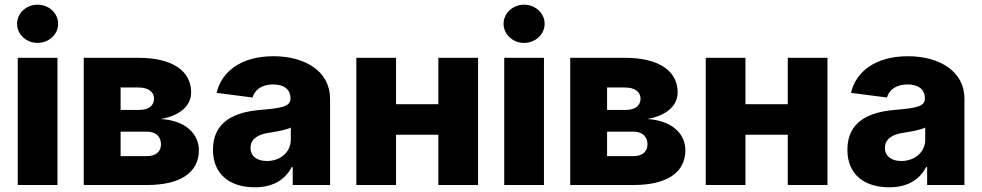

<svg xmlns="http://www.w3.org/2000/svg" viewBox="-20 -794 4216 824"><path d="M56.2 0H226.6V-545.9H56.2ZM141.1 -609.9C189.9 -609.9 229.5 -646.5 229.5 -691.9C229.5 -737.3 189.9 -773.9 141.1 -773.9C92.8 -773.9 53.2 -737.3 53.2 -691.9C53.2 -646.5 92.8 -609.9 141.1 -609.9Z M339.4 0H610.8C754.4 0 833.5 -53.7 833.5 -149.4C833.5 -217.3 778.8 -276.9 669.9 -283.2C753.4 -297.9 800.3 -340.8 800.3 -397.5C800.3 -493.7 713.9 -545.9 574.2 -545.9H339.4ZM497.6 -124V-229H610.8C648.4 -229 670.9 -208 670.9 -174.3C670.9 -143.1 648.4 -124 610.8 -124ZM497.6 -322.3V-418.5H574.2C615.7 -418.5 641.1 -400.4 641.1 -370.6C641.1 -340.8 617.7 -322.3 578.6 -322.3Z M1073.7 9.8C1149.4 9.8 1202.1 -20.5 1231.9 -76.7H1236.3V0H1396.5V-370.6C1396.5 -487.8 1289.6 -552.7 1153.8 -552.7C1017.1 -552.7 931.2 -488.8 909.7 -395.5L1064 -375.5C1073.2 -409.7 1105 -431.6 1152.3 -431.6C1198.7 -431.6 1226.6 -410.2 1226.6 -372.6V-370.6C1226.6 -336.9 1189.5 -330.1 1097.2 -322.3C986.8 -313 894 -272.5 894 -151.4C894 -43.5 968.8 9.8 1073.7 9.8ZM1125.5 -103C1084.5 -103 1055.2 -122.6 1055.2 -159.2C1055.2 -195.3 1083.5 -216.8 1133.8 -224.1C1165.5 -229 1208.5 -236.3 1228 -246.6V-194.3C1228 -140.6 1182.6 -103 1125.5 -103Z M1679.7 -545.9H1509.3V0H1679.7V-215.8H1861.3V0H2031.7V-545.9H1861.3V-346.7H1679.7Z M2144 0H2314.5V-545.9H2144ZM2229 -609.9C2277.8 -609.9 2317.4 -646.5 2317.4 -691.9C2317.4 -737.3 2277.8 -773.9 2229 -773.9C2180.7 -773.9 2141.1 -737.3 2141.1 -691.9C2141.1 -646.5 2180.7 -609.9 2229 -609.9Z M2427.2 0H2698.7C2842.3 0 2921.4 -53.7 2921.4 -149.4C2921.4 -217.3 2866.7 -276.9 2757.8 -283.2C2841.3 -297.9 2888.2 -340.8 2888.2 -397.5C2888.2 -493.7 2801.8 -545.9 2662.1 -545.9H2427.2ZM2585.4 -124V-229H2698.7C2736.3 -229 2758.8 -208 2758.8 -174.3C2758.8 -143.1 2736.3 -124 2698.7 -124ZM2585.4 -322.3V-418.5H2662.1C2703.6 -418.5 2729 -400.4 2729 -370.6C2729 -340.8 2705.6 -322.3 2666.5 -322.3Z M3179.2 -545.9H3008.8V0H3179.2V-215.8H3360.8V0H3531.2V-545.9H3360.8V-346.7H3179.2Z M3796.4 9.8C3872.1 9.8 3924.8 -20.5 3954.6 -76.7H3959V0H4119.1V-370.6C4119.1 -487.8 4012.2 -552.7 3876.5 -552.7C3739.7 -552.7 3653.8 -488.8 3632.3 -395.5L3786.6 -375.5C3795.9 -409.7 3827.6 -431.6 3875 -431.6C3921.4 -431.6 3949.2 -410.2 3949.2 -372.6V-370.6C3949.2 -336.9 3912.1 -330.1 3819.8 -322.3C3709.5 -313 3616.7 -272.5 3616.7 -151.4C3616.7 -43.5 3691.4 9.8 3796.4 9.8ZM3848.1 -103C3807.1 -103 3777.8 -122.6 3777.8 -159.2C3777.8 -195.3 3806.2 -216.8 3856.4 -224.1C3888.2 -229 3931.2 -236.3 3950.7 -246.6V-194.3C3950.7 -140.6 3905.3 -103 3848.1 -103Z"/></svg>

Font: Inter ExtraBold
Style: Regular
Weight: 800
Designer: Rasmus Andersson
Foundry: rsms
Version: Version 4.001;git-9221beed3